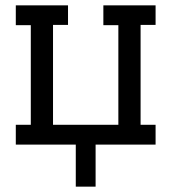

<svg xmlns="http://www.w3.org/2000/svg" viewBox="-20 -540 640 717"><path d="M263 157V0H39V-74H95V-446H39V-520H234V-447H178V-74H422V-446H366V-520H561V-447H505V-74H561V0H337V157Z"/></svg>

Font: Iosevka Etoile
Style: Regular
Weight: 400
Designer: Belleve Invis
Foundry: Belleve Invis
Version: Version 33.2.4